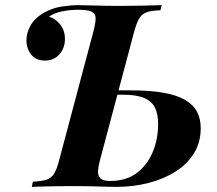

<svg xmlns="http://www.w3.org/2000/svg" viewBox="-20 -728 844 748"><path d="M284 -690Q252 -690 221 -683.5Q190 -677 171 -663Q197 -655 215 -632Q233 -609 233 -576Q233 -541 211.5 -516.5Q190 -492 155 -492Q120 -492 101.5 -515.5Q83 -539 83 -571Q83 -599 98.5 -627.5Q114 -656 147 -676Q183 -697 220.5 -702.5Q258 -708 283 -708Q309 -708 352 -706.5Q395 -705 448 -705Q491 -705 534.5 -706Q578 -707 610 -708L605 -688Q571 -687 552 -680.5Q533 -674 522.5 -656.5Q512 -639 502 -602L370 -106Q364 -84 362 -65Q360 -46 370 -34.5Q380 -23 409 -23Q471 -23 512 -53.5Q553 -84 574.5 -134.5Q596 -185 596 -246Q596 -283 584 -308Q572 -333 542 -346Q512 -359 459 -359H401L405 -376H489Q565 -376 618 -366.5Q671 -357 702.5 -338Q734 -319 748 -291.5Q762 -264 762 -229Q762 -174 736 -131.5Q710 -89 664.5 -60Q619 -31 559.5 -15.5Q500 0 434 0Q403 0 362.5 -1.5Q322 -3 259 -3Q233 -3 204 -2.5Q175 -2 148.5 -1.5Q122 -1 104 0L108 -20Q142 -22 161 -28Q180 -34 191 -52Q202 -70 211 -106L343 -602Q353 -639 352.5 -657.5Q352 -676 336 -683Q320 -690 284 -690Z"/></svg>

Font: Playfair Display
Style: Bold Italic
Weight: 700
Italic angle: -14°
Designer: Claus Eggers Sørensen
Foundry: Claus Eggers Sørensen
Version: Version 1.203